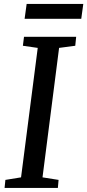

<svg xmlns="http://www.w3.org/2000/svg" viewBox="-20 -924 430 944"><path d="M2.5 0 6.5 -39.5 83.5 -52 165.5 -688.5 92.5 -699 98 -743H354.5L350 -699L270.5 -688.5L189 -52L268 -39.5L264.5 0ZM111 -904.5H389.5L379.5 -831.5H101Z"/></svg>

Font: Merriweather Light 18pt
Style: Italic
Weight: 400
Italic angle: -7.8°
Version: Version 2.101